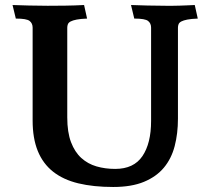

<svg xmlns="http://www.w3.org/2000/svg" viewBox="-20 -733 828 765"><path d="M431 12Q352 12 292 -2.5Q232 -17 191.5 -49Q151 -81 130.5 -131.5Q110 -182 110 -253V-623Q110 -640 98 -649.5Q86 -659 43 -659L30 -713Q60 -712 96 -711Q132 -710 170 -710Q202 -710 239.5 -710.5Q277 -711 315 -713L327 -659Q301 -658 285.5 -655Q270 -652 261.5 -647.5Q253 -643 250.5 -636.5Q248 -630 248 -623V-265Q248 -206 263 -166.5Q278 -127 304 -103.5Q330 -80 364.5 -70Q399 -60 439 -60Q513 -60 547.5 -111Q582 -162 582 -251V-623Q582 -640 570 -649.5Q558 -659 515 -659L502 -713Q532 -712 567.5 -711Q603 -710 641 -710Q657 -710 669.5 -710Q682 -710 695 -710.5Q708 -711 722.5 -711.5Q737 -712 756 -713L768 -659Q742 -658 726.5 -655Q711 -652 702.5 -647.5Q694 -643 691.5 -636.5Q689 -630 689 -623V-260Q689 -201 676 -151Q663 -101 633 -65Q603 -29 553.5 -8.5Q504 12 431 12Z"/></svg>

Font: Lusitana
Style: Bold
Weight: 700
Designer: Ana Paula Megda
Foundry: Ana Paula Megda
Version: Version 1.000; ttfautohint (v1.1) -l 8 -r 50 -G 200 -x 14 -D